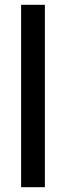

<svg xmlns="http://www.w3.org/2000/svg" viewBox="-20 -780 275 800"><path d="M167 0H68V-760H167Z"/></svg>

Font: Noto Sans Lao Condensed Medium
Style: Regular
Weight: 500
Width: 3
Designer: Monotype Design Team
Foundry: Monotype Imaging Inc.
Version: Version 2.003; ttfautohint (v1.8.4.7-5d5b)